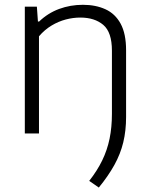

<svg xmlns="http://www.w3.org/2000/svg" viewBox="-20 -570 638 820"><path d="M402 231 361 202.5Q395 159.5 416.5 115.2Q438 71 448 22.2Q458 -26.5 458 -84V-353.5Q458 -432.5 421 -463.8Q384 -495 323 -495Q292.5 -495 261 -486.8Q229.5 -478.5 200 -460.8Q170.5 -443 146.5 -415V0H86V-541.5H137.5L142 -478H147Q184.5 -514 232.5 -531.8Q280.5 -549.5 334 -549.5Q388.5 -549.5 430.2 -530.5Q472 -511.5 495.2 -468.8Q518.5 -426 518.5 -355.5V-70.5Q518.5 -12 506.5 37.8Q494.5 87.5 468.5 134.5Q442.5 181.5 402 231Z"/></svg>

Font: Encode Sans SemiExpanded Light
Style: Regular
Weight: 300
Width: 6
Designer: Multiple Designers
Foundry: Impallari Type
Version: Version 3.002